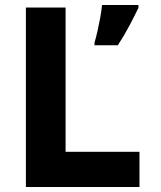

<svg xmlns="http://www.w3.org/2000/svg" viewBox="-20 -744 640 764"><path d="M356 -574Q362 -594 368 -620.5Q374 -647 379 -674.5Q384 -702 386 -724H531V-713Q515 -680 495 -642Q475 -604 449 -564H356ZM83 0V-714H241V-140H535V0Z"/></svg>

Font: Noto Sans Mono ExtraBold
Style: Regular
Weight: 800
Designer: Monotype Design Team
Foundry: Monotype Imaging Inc.
Version: Version 2.014